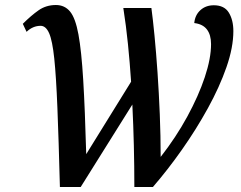

<svg xmlns="http://www.w3.org/2000/svg" viewBox="-20 -746 961 766"><path d="M219 0Q214 -191 209 -316Q204 -441 196.5 -512.5Q189 -584 176 -613.5Q163 -643 142 -643Q111 -643 86 -619L71 -651Q104 -684 134 -705Q164 -726 203 -726Q238 -726 259.5 -700Q281 -674 293 -608.5Q305 -543 312 -427Q319 -311 324 -131L503 -420Q498 -496 490.5 -570Q483 -644 472 -714H584Q590 -670 596.5 -603Q603 -536 608.5 -456Q614 -376 617.5 -289.5Q621 -203 621 -120Q682 -198 727 -280.5Q772 -363 797 -438Q822 -513 822 -570Q822 -607 805.5 -628.5Q789 -650 755 -654Q758 -686 779.5 -705.5Q801 -725 833 -725Q875 -725 893 -695.5Q911 -666 911 -622Q911 -557 883.5 -478Q856 -399 809.5 -314.5Q763 -230 706 -149Q649 -68 590 0H516Q516 -83 514 -165.5Q512 -248 508 -329L302 0Z"/></svg>

Font: Noto Serif SemiCondensed Medium
Style: Italic
Weight: 500
Width: 4
Italic angle: -12°
Designer: Monotype Design Team
Foundry: Monotype Imaging Inc.
Version: Version 2.013